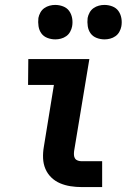

<svg xmlns="http://www.w3.org/2000/svg" viewBox="-20 -760 540 780"><path d="M312 0Q289 0 266.5 -3.5Q244 -7 224 -15.5Q204 -24 188.5 -39Q173 -54 164.5 -74Q156 -94 155 -117Q154 -140 158 -163L199 -415H94L95 -520H343L281 -146Q280 -138 280.5 -130Q281 -122 285 -116Q289 -110 296.5 -107.5Q304 -105 312 -105H395V0ZM405 -600Q388 -600 372.5 -606Q357 -612 348 -624.5Q339 -637 336.5 -653.5Q334 -670 336 -687Q338 -698 344 -709Q350 -720 360 -727Q370 -734 381.5 -737Q393 -740 404 -740Q421 -740 436.5 -734Q452 -728 461 -715.5Q470 -703 473 -686.5Q476 -670 473 -653Q471 -642 465 -631Q459 -620 449 -613Q439 -606 427.5 -603Q416 -600 405 -600ZM205 -600Q188 -600 172.5 -606Q157 -612 148 -624.5Q139 -637 136.5 -653.5Q134 -670 136 -687Q138 -698 144 -709Q150 -720 160 -727Q170 -734 181.5 -737Q193 -740 204 -740Q221 -740 236.5 -734Q252 -728 261 -715.5Q270 -703 273 -686.5Q276 -670 273 -653Q271 -642 265 -631Q259 -620 249 -613Q239 -606 227.5 -603Q216 -600 205 -600Z"/></svg>

Font: Iosevka Curly Extrabold
Style: Italic
Weight: 800
Italic angle: -9°
Monospace: yes
Designer: Belleve Invis
Foundry: Belleve Invis
Version: Version 22.1.2; ttfautohint (v1.8.4)